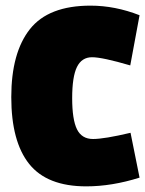

<svg xmlns="http://www.w3.org/2000/svg" viewBox="-20 -651 515 681"><path d="M443 -180 475 -21Q377 10 286 10Q147 10 83.5 -69.5Q20 -149 20 -306.5Q20 -464 86 -547.5Q152 -631 301 -631Q388 -631 475 -597L442 -419Q343 -448 306.5 -448Q270 -448 253 -413.5Q236 -379 236 -303Q236 -227 253 -192.5Q270 -158 310 -158Q350 -158 443 -180Z"/></svg>

Font: Passion One
Style: Bold
Weight: 700
Designer: Alejandro Lo Celso
Foundry: Fontstage
Version: Version 1.002